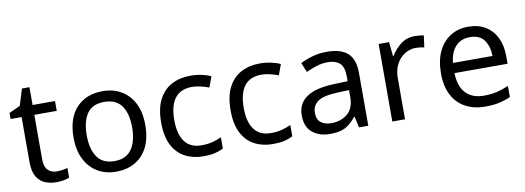

<svg xmlns="http://www.w3.org/2000/svg" viewBox="-55 -978 3574 1307"><g transform="rotate(-10 1732.0 -324.5)"><path d="M264 -62Q284 -62 305 -65.5Q326 -69 339 -73V-6Q325 1 299 5.5Q273 10 249 10Q207 10 171.5 -4.5Q136 -19 114 -55Q92 -91 92 -156V-468H16V-510L93 -545L128 -659H180V-536H335V-468H180V-158Q180 -109 203.5 -85.5Q227 -62 264 -62Z M912 -269Q912 -136 844.5 -63Q777 10 662 10Q591 10 535.5 -22.5Q480 -55 448 -117.5Q416 -180 416 -269Q416 -402 483 -474Q550 -546 665 -546Q738 -546 793.5 -513.5Q849 -481 880.5 -419.5Q912 -358 912 -269ZM507 -269Q507 -174 544.5 -118.5Q582 -63 664 -63Q745 -63 783 -118.5Q821 -174 821 -269Q821 -364 783 -418Q745 -472 663 -472Q581 -472 544 -418Q507 -364 507 -269Z M1266 10Q1195 10 1139.5 -19Q1084 -48 1052.5 -109Q1021 -170 1021 -265Q1021 -364 1054 -426Q1087 -488 1143.5 -517Q1200 -546 1272 -546Q1313 -546 1351 -537.5Q1389 -529 1413 -517L1386 -444Q1362 -453 1330 -461Q1298 -469 1270 -469Q1112 -469 1112 -266Q1112 -169 1150.5 -117.5Q1189 -66 1265 -66Q1309 -66 1342.5 -75Q1376 -84 1404 -97V-19Q1377 -5 1344.5 2.5Q1312 10 1266 10Z M1746 10Q1675 10 1619.5 -19Q1564 -48 1532.5 -109Q1501 -170 1501 -265Q1501 -364 1534 -426Q1567 -488 1623.5 -517Q1680 -546 1752 -546Q1793 -546 1831 -537.5Q1869 -529 1893 -517L1866 -444Q1842 -453 1810 -461Q1778 -469 1750 -469Q1592 -469 1592 -266Q1592 -169 1630.5 -117.5Q1669 -66 1745 -66Q1789 -66 1822.5 -75Q1856 -84 1884 -97V-19Q1857 -5 1824.5 2.5Q1792 10 1746 10Z M2214 -545Q2312 -545 2359 -502Q2406 -459 2406 -365V0H2342L2325 -76H2321Q2286 -32 2247.5 -11Q2209 10 2141 10Q2068 10 2020 -28.5Q1972 -67 1972 -149Q1972 -229 2035 -272.5Q2098 -316 2229 -320L2320 -323V-355Q2320 -422 2291 -448Q2262 -474 2209 -474Q2167 -474 2129 -461.5Q2091 -449 2058 -433L2031 -499Q2066 -518 2114 -531.5Q2162 -545 2214 -545ZM2240 -259Q2140 -255 2101.5 -227Q2063 -199 2063 -148Q2063 -103 2090.5 -82Q2118 -61 2161 -61Q2229 -61 2274 -98.5Q2319 -136 2319 -214V-262Z M2822 -546Q2837 -546 2854.5 -544.5Q2872 -543 2885 -540L2874 -459Q2861 -462 2845.5 -464Q2830 -466 2816 -466Q2775 -466 2739 -443.5Q2703 -421 2681.5 -380.5Q2660 -340 2660 -286V0H2572V-536H2644L2654 -438H2658Q2684 -482 2725 -514Q2766 -546 2822 -546Z M3192 -546Q3261 -546 3310.5 -516Q3360 -486 3386.5 -431.5Q3413 -377 3413 -304V-251H3046Q3048 -160 3092.5 -112.5Q3137 -65 3217 -65Q3268 -65 3307.5 -74.5Q3347 -84 3389 -102V-25Q3348 -7 3308 1.5Q3268 10 3213 10Q3137 10 3078.5 -21Q3020 -52 2987.5 -113.5Q2955 -175 2955 -264Q2955 -352 2984.5 -415Q3014 -478 3067.5 -512Q3121 -546 3192 -546ZM3191 -474Q3128 -474 3091.5 -433.5Q3055 -393 3048 -321H3321Q3320 -389 3289 -431.5Q3258 -474 3191 -474Z"/></g></svg>

Font: Noto Sans Gothic
Style: Regular
Weight: 400
Designer: Monotype Design Team
Foundry: Monotype Imaging Inc.
Version: Version 2.001; ttfautohint (v1.8.4.7-5d5b)